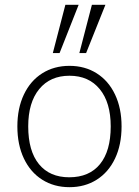

<svg xmlns="http://www.w3.org/2000/svg" viewBox="-20 -769 576 796"><path d="M52 -245Q52 -320 79 -377Q106 -434 155 -465Q204 -496 268 -496Q332 -496 381 -465Q430 -434 457 -377Q484 -320 484 -245Q484 -169 457 -112Q430 -55 381 -24Q332 7 268 7Q204 7 155 -24Q106 -55 79 -112Q52 -169 52 -245ZM439 -245Q439 -344 393.5 -399.5Q348 -455 268 -455Q188 -455 142.5 -399.5Q97 -344 97 -245Q97 -143 141.5 -88.5Q186 -34 267 -34Q350 -34 394.5 -88.5Q439 -143 439 -245ZM227 -549H199L251 -749H306ZM337 -549H309L361 -749H417Z"/></svg>

Font: wassup Sans
Style: Light
Weight: 200
Version: Version 2.001